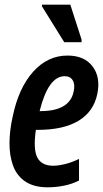

<svg xmlns="http://www.w3.org/2000/svg" viewBox="-20 -789 440 819"><path d="M184 10Q124 10 87.5 -15Q51 -40 35.5 -83Q20 -126 20.5 -180Q21 -234 34 -291Q59 -413 121 -482.5Q183 -552 268 -552Q340 -552 375 -505.5Q410 -459 395 -388Q379 -312 314.5 -273.5Q250 -235 141 -235H133Q121 -151 139.5 -116.5Q158 -82 207 -82Q228 -82 257 -89Q286 -96 317 -111V-19Q288 -4 253 3Q218 10 184 10ZM256 -464Q186 -464 149 -315H152Q277 -315 294 -398Q301 -428 290.5 -446Q280 -464 256 -464ZM254 -609 159 -762V-769H280L328 -620V-609Z"/></svg>

Font: Noto Sans ExtraCondensed SemiBold
Style: Italic
Weight: 600
Width: 2
Italic angle: -12°
Designer: Monotype Design Team
Foundry: Monotype Imaging Inc.
Version: Version 2.013; ttfautohint (v1.8.4.7-5d5b)